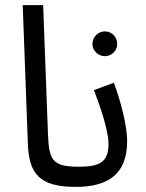

<svg xmlns="http://www.w3.org/2000/svg" viewBox="-20 -727 570 752"><path d="M277 5C310 5 327 -15 327 -37C327 -58 315 -74 287 -74C185 -74 172 -101 168 -199L149 -707H69L89 -167C93 -47 133 5 277 5Z M391 -507C418 -507 439 -529 439 -555C439 -582 418 -604 391 -604C364 -604 342 -582 342 -555C342 -529 364 -507 391 -507Z M277 5C408 5 478 -49 478 -174C478 -239 450 -338 426 -403L348 -374C377 -298 405 -213 405 -163C405 -89 366 -74 287 -74Z"/></svg>

Font: Noto Sans Arabic SemCond
Style: Regular
Weight: 400
Width: 4
Designer: Monotype Design Team, Nadine Chahine, Nizar Qandah and Khaled Hosny
Foundry: Monotype Imaging Inc.
Version: Version 2.012